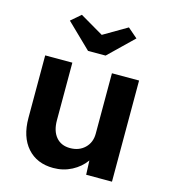

<svg xmlns="http://www.w3.org/2000/svg" viewBox="-115 -868 861 970"><g transform="rotate(15 315.0 -382.5)"><path d="M253 10Q167 10 117 -46.5Q67 -103 67 -202V-529H209V-228Q209 -172 235.5 -140.5Q262 -109 309 -109Q356 -109 386 -138Q416 -167 416 -213V-529H558V0H423L420 -74Q393 -36 349 -13Q305 10 253 10ZM270 -607 142 -731 193 -775 316 -703 439 -775 490 -731 362 -607Z"/></g></svg>

Font: Readex Pro SemiBold
Style: Regular
Weight: 600
Designer: Bonnie Shaver-Troup, Thomas Jockin
Foundry: Lexend
Version: Version 1.204; ttfautohint (v1.8.4.7-5d5b)